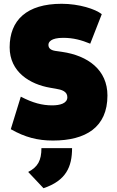

<svg xmlns="http://www.w3.org/2000/svg" viewBox="-20 -733 618 1015"><path d="M260 10C433 10 548 -60 548 -228C548 -363 446 -439 307 -459L272 -464C247 -468 236 -479 236 -496C236 -510 248 -533 314 -533C368 -533 411 -521 457 -502L518 -658C485 -685 398 -713 306 -713C121 -713 31 -626 31 -483C31 -352 139 -287 246 -269L275 -264C306 -259 336 -250 336 -219C336 -186 296 -176 256 -176C203 -176 153 -189 90 -222L37 -50C113 -7 179 10 260 10ZM129 176 210 262C329 222 361 149 361 50H199C199 115 180 150 129 176Z"/></svg>

Font: Finlandica Black
Style: Regular
Weight: 900
Designer: Niklas Ekholm, Juho Hiilivirta, Jaakko Suomalainen
Foundry: Helsinki Type Studio
Version: Version 2.000;Glyphs 3.2 (3202)